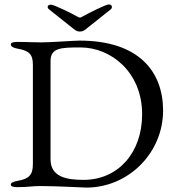

<svg xmlns="http://www.w3.org/2000/svg" viewBox="-20 -843 794 870"><path d="M211 -822C202 -822 196 -818 196 -812C196 -808 198 -804 203 -800L301 -722C321 -706 327 -700 342 -700C357 -700 363 -706 383 -722L481 -800C486 -804 487 -808 487 -812C487 -818 482 -823 473 -823C460 -823 378 -782 352 -767C343 -762 341 -762 332 -767C306 -782 224 -822 211 -822ZM209 -121V-567C209 -627 258 -628 345 -628C482 -628 624 -517 624 -325C624 -151 515 -28 359 -28C284 -28 209 -40 209 -121ZM371 7C562 7 719 -150 719 -342C719 -517 611 -659 340 -659C313 -659 212 -651 169 -651H162C121 -651 112 -653 58 -653C41 -653 29 -650 29 -642C29 -633 39 -626 62 -622C112 -613 129 -597 129 -549V-99C129 -51 112 -33 62 -24C39 -20 29 -15 29 -6C29 2 41 5 58 5C111 5 123 0 163 0C242 0 351 7 371 7Z"/></svg>

Font: EB Garamond 12
Style: Regular
Weight: 400
Version: Version 0.016+